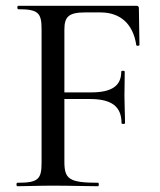

<svg xmlns="http://www.w3.org/2000/svg" viewBox="-20 -645 553 665"><path d="M461 -616C461 -622 459 -625 452 -625H43C39 -625 39 -613 43 -613C112 -613 124 -601 124 -544V-81C124 -23 111 -12 40 -12C36 -12 36 0 40 0C73 0 116 -2 162 -2C226 -2 276 0 320 0C323 0 323 -12 320 -12C219 -12 203 -25 203 -85V-302H292C368 -302 401 -275 401 -218C401 -215 413 -215 413 -218C413 -253 411 -281 411 -313C411 -338 412 -356 412 -397C412 -401 400 -401 400 -397C400 -348 368 -325 295 -325H203V-543C203 -588 219 -602 276 -602H328C397 -602 441 -562 452 -489C452 -485 463 -486 463 -489Z"/></svg>

Font: Cormorant Infant Book
Style: Regular
Weight: 500
Designer: Christian Thalmann (Catharsis Fonts)
Version: Version 1.000;PS 002.000;hotconv 1.0.88;makeotf.lib2.5.64775